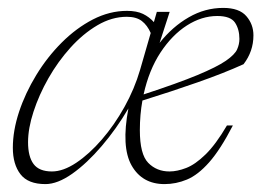

<svg xmlns="http://www.w3.org/2000/svg" viewBox="-20 -456 662 486"><path d="M569.5 -138.5Q538 -77.5 509.5 -45.2Q481 -13 453.2 -1.5Q425.5 10 396.5 10Q340 10 313.2 -37Q286.5 -84 305 -181.5Q274.5 -129.5 237.2 -86Q200 -42.5 162.8 -16.2Q125.5 10 95 10Q51 10 31.8 -15Q12.5 -40 12.5 -82Q12.5 -125 28.2 -172.8Q44 -220.5 71.8 -266Q99.5 -311.5 136.2 -348.2Q173 -385 215.2 -406.8Q257.5 -428.5 301.5 -428.5Q326 -428.5 342 -420.8Q358 -413 369.5 -400L377 -426H409.5L384 -347.5Q416.5 -388.5 457.8 -412.2Q499 -436 545 -436Q585.5 -436 603.5 -415.2Q621.5 -394.5 621.5 -366.5Q621.5 -326 596.5 -293.5Q547 -271 480.8 -247.8Q414.5 -224.5 340.5 -201.5Q334 -165.5 334 -126.5Q334 -65.5 355.2 -43.8Q376.5 -22 409 -22Q428.5 -22 451.2 -30.8Q474 -39.5 500 -64.8Q526 -90 554.5 -138.5ZM530 -415.5Q490.5 -415.5 453 -391.5Q415.5 -367.5 386.2 -323Q357 -278.5 343.5 -217Q430.5 -245.5 479.8 -266Q529 -286.5 551.8 -302.2Q574.5 -318 580.2 -331Q586 -344 586 -357.5Q586 -382 574.8 -398.8Q563.5 -415.5 530 -415.5ZM51 -96Q51 -59.5 65 -40.8Q79 -22 111.5 -22Q140 -22 173 -44Q206 -66 237.8 -102.8Q269.5 -139.5 295 -185.2Q320.5 -231 334.5 -279L361.5 -372.5Q353 -392 339 -402.8Q325 -413.5 301 -413.5Q263 -413.5 226.5 -392Q190 -370.5 158.2 -335.2Q126.5 -300 102.5 -257.8Q78.5 -215.5 64.8 -173.2Q51 -131 51 -96Z"/></svg>

Font: Newsreader 16pt ExtraLight
Style: Italic
Weight: 275
Italic angle: -17°
Designer: Hugues Gentile
Foundry: Production Type
Version: Version 1.003; ttfautohint (v1.8.3)